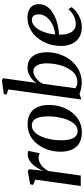

<svg xmlns="http://www.w3.org/2000/svg" viewBox="541 -1398 868 1990"><g transform="rotate(-90 975.0 -403.0)"><path d="M42.5 0 108 -471 54 -494 59.5 -524.5 195.5 -549 216 -536 207.5 -448.5 199 -386.5Q209 -414.5 225.5 -443.2Q242 -472 264 -496Q286 -520 313 -534.8Q340 -549.5 370.5 -549.5Q382.5 -549.5 392 -547.5Q401.5 -545.5 406 -542L381.5 -425Q376.5 -429 363.8 -433Q351 -437 333 -437Q313.5 -437 293.5 -428.8Q273.5 -420.5 255.2 -406.2Q237 -392 222.2 -373.2Q207.5 -354.5 197 -333.5L150.5 0Z M682 -551Q747.5 -551 792 -525Q836.5 -499 859.2 -450Q882 -401 882 -331Q882.5 -264.5 863 -203Q843.5 -141.5 806.5 -93Q769.5 -44.5 716.8 -16.5Q664 11.5 597.5 11.5Q533 11.5 488.2 -14.2Q443.5 -40 420.8 -89Q398 -138 397.5 -206.5Q397.5 -274 417 -336Q436.5 -398 473.5 -446.5Q510.5 -495 563.2 -523Q616 -551 682 -551ZM670 -507Q638 -507 613 -488Q588 -469 569.5 -437Q551 -405 539 -365Q527 -325 521.2 -282.5Q515.5 -240 516 -200.5Q516 -143.5 527.2 -106.2Q538.5 -69 559.8 -50.8Q581 -32.5 611.5 -32.5Q643 -32.5 667.8 -51.2Q692.5 -70 710.8 -102Q729 -134 740.8 -174Q752.5 -214 758.2 -256.2Q764 -298.5 764 -337.5Q764 -392.5 754 -430.2Q744 -468 723.2 -487.5Q702.5 -507 670 -507Z M1111 -460.5Q1126.5 -485.5 1150.5 -506Q1174.5 -526.5 1204.2 -539Q1234 -551.5 1267.5 -551.5Q1321 -551.5 1356.8 -526.8Q1392.5 -502 1410.5 -456.5Q1428.5 -411 1428.5 -348Q1428.5 -296.5 1415 -245.2Q1401.5 -194 1375 -148Q1348.5 -102 1310 -66.5Q1271.5 -31 1222 -10.5Q1172.5 10 1112.5 10Q1082 10 1050.5 3Q1019 -4 997 -13L938.5 6L1043 -751.5L989.5 -769L996 -798L1139.5 -817L1159 -805ZM1055.5 -58Q1066.5 -47 1083.5 -41.2Q1100.5 -35.5 1121 -35.5Q1161 -35.5 1192 -54.8Q1223 -74 1245.8 -106.8Q1268.5 -139.5 1283.8 -180.5Q1299 -221.5 1306.2 -265.8Q1313.5 -310 1313.5 -352Q1313.5 -415.5 1293 -453.2Q1272.5 -491 1232 -491Q1204.5 -491 1178.5 -476Q1152.5 -461 1132.2 -438Q1112 -415 1101 -390.5Z M1896 -94Q1881.5 -73.5 1852 -49Q1822.5 -24.5 1781 -7Q1739.5 10.5 1688 10.5Q1636.5 10.5 1599.2 -7.2Q1562 -25 1538.5 -55.5Q1515 -86 1504 -124.8Q1493 -163.5 1493.5 -204.5Q1494 -275.5 1516.2 -338.2Q1538.5 -401 1578 -449Q1617.5 -497 1671 -524.5Q1724.5 -552 1787 -552Q1835 -552 1865.8 -537Q1896.5 -522 1911.8 -496Q1927 -470 1927 -436.5Q1927.5 -392 1906.8 -357.8Q1886 -323.5 1851.2 -299Q1816.5 -274.5 1774.5 -258.5Q1732.5 -242.5 1689.8 -234.5Q1647 -226.5 1611.5 -225.5Q1609.5 -192 1614.5 -161Q1619.5 -130 1632.5 -105.2Q1645.5 -80.5 1667.2 -66Q1689 -51.5 1720.5 -51.5Q1751.5 -51.5 1779.2 -61.2Q1807 -71 1831.5 -88.2Q1856 -105.5 1876.5 -128ZM1764.5 -506.5Q1731 -506.5 1704.5 -484.5Q1678 -462.5 1658.5 -426.5Q1639 -390.5 1627.5 -348.2Q1616 -306 1612.5 -265Q1642 -267 1671.8 -275.8Q1701.5 -284.5 1728.2 -299.8Q1755 -315 1776 -335.5Q1797 -356 1809.2 -381.5Q1821.5 -407 1821 -436.5Q1820.5 -471.5 1806 -489Q1791.5 -506.5 1764.5 -506.5Z"/></g></svg>

Font: Merriweather 60pt Medium
Style: Italic
Weight: 500
Italic angle: -7.8°
Version: Version 2.101